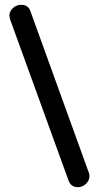

<svg xmlns="http://www.w3.org/2000/svg" viewBox="-20 -775 410 796"><path d="M19 -711Q19 -728 33.5 -741.5Q48 -755 68 -755Q97 -755 106 -729L349 -57Q351 -53 351 -45Q351 -27 336.5 -13Q322 1 303 1Q274 1 264 -27L21 -697Q19 -707 19 -711Z"/></svg>

Font: Terminal Dosis
Style: Bold
Weight: 700
Designer: EdgarTolentino, PabloImpallari, IginoMarini
Foundry: EdgarTolentino, PabloImpallari, IginoMarini
Version: Version 1.006